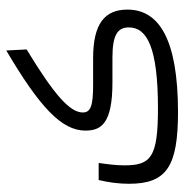

<svg xmlns="http://www.w3.org/2000/svg" viewBox="-7 -591 600 626"><g transform="rotate(-90 293.0 -278.0)"><path d="M241.2 2.4C479.5 2 574.7 -60.1 574.7 -162.6C574.7 -236.8 528.3 -274.4 416.5 -274.4H329.6C261.2 -274.4 239.3 -282.2 239.3 -308.1C239.3 -349.1 293.5 -399.4 444.8 -491.2L441.4 -557.6C256.8 -448.7 180.2 -377 180.2 -299.8C180.2 -249.5 201.2 -211.4 336.9 -211.4H418.5C495.1 -211.4 516.6 -192.9 516.6 -157.7C516.6 -98.1 449.7 -63 252.4 -63C92.3 -63 66.9 -86.4 66.9 -172.4C66.9 -199.2 70.3 -225.6 74.7 -256.3H19C11.2 -223.1 6.8 -190.4 6.8 -157.7C6.8 -34.7 63 2.4 241.2 2.4Z"/></g></svg>

Font: Cascadia Mono Light
Style: Regular
Weight: 300
Monospace: yes
Designer: Aaron Bell
Foundry: Saja Typeworks
Version: Version 2404.023